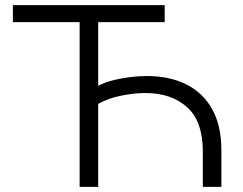

<svg xmlns="http://www.w3.org/2000/svg" viewBox="-20 -725 941 745"><path d="M289 0V-639H30V-705H619V-639H361V-392Q383 -404 415 -412.5Q447 -421 482.5 -425.5Q518 -430 549 -430Q638 -430 703 -397.5Q768 -365 803.5 -301Q839 -237 839 -143V0H767V-137Q767 -254 706 -309Q645 -364 544 -364Q499 -364 448.5 -353.5Q398 -343 361 -322V0Z"/></svg>

Font: Nunito Sans 6pt Light
Style: Regular
Weight: 300
Version: Version 3.101;gftools[0.9.27]